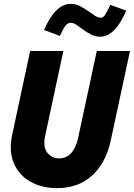

<svg xmlns="http://www.w3.org/2000/svg" viewBox="-20 -964 693 994"><path d="M275 10Q198 10 138.5 -23Q79 -56 52 -118Q25 -180 43 -266L136 -700H308L213 -257Q202 -203 225 -173.5Q248 -144 286 -144Q325 -144 349.5 -172.5Q374 -201 384 -248L481 -700H653L553 -235Q528 -120 456.5 -55Q385 10 275 10ZM290 -778 208 -809Q267 -944 346 -944Q371 -944 393 -933Q415 -922 434.5 -908Q454 -894 471 -883Q488 -872 502 -872Q513 -872 522.5 -885Q532 -898 551 -939L634 -909Q575 -774 500 -774Q474 -774 452 -785Q430 -796 411.5 -810Q393 -824 376.5 -835Q360 -846 345 -846Q331 -846 319 -831Q307 -816 290 -778Z"/></svg>

Font: Red Hat Mono
Style: Italic
Weight: 400
Italic angle: -12°
Monospace: yes
Designer: Pentagram, MCKL
Foundry: MCKL
Version: Version 1.030